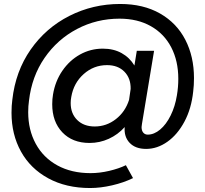

<svg xmlns="http://www.w3.org/2000/svg" viewBox="-20 -735 1033 967"><path d="M38 -167Q38 -203 42 -232Q58 -376 134.5 -485.5Q211 -595 329.5 -655Q448 -715 585 -715Q702 -715 786 -667Q870 -619 913.5 -534.5Q957 -450 957 -342Q957 -305 953 -274Q944 -188 909 -122.5Q874 -57 823 -21Q772 15 716 15Q662 15 633 -15.5Q604 -46 608 -95Q574 -57 528 -36Q482 -15 431 -15Q345 -15 294 -68.5Q243 -122 243 -210Q243 -236 247 -259Q258 -326 294 -378.5Q330 -431 383 -460.5Q436 -490 498 -490Q552 -490 592.5 -467.5Q633 -445 657 -405L669 -479H756L695 -111Q693 -99 693 -95Q693 -77 701.5 -67Q710 -57 724 -57Q756 -57 786.5 -82.5Q817 -108 839.5 -153.5Q862 -199 871 -255Q878 -296 878 -338Q878 -428 842.5 -496.5Q807 -565 740 -603Q673 -641 582 -641Q467 -641 368 -589Q269 -537 204.5 -443.5Q140 -350 126 -228Q122 -201 122 -170Q122 -81 160 -11Q198 59 269 98Q340 137 436 137Q482 137 530.5 125.5Q579 114 614 97L650 162Q603 185 544.5 198.5Q486 212 434 212Q313 212 223 163Q133 114 85.5 28Q38 -58 38 -167ZM336 -216Q336 -163 369 -130.5Q402 -98 457 -98Q516 -98 563.5 -135Q611 -172 630 -232L638 -287Q639 -341 606.5 -374Q574 -407 519 -407Q452 -407 401.5 -362Q351 -317 339 -247Q336 -231 336 -216Z"/></svg>

Font: Oak Sans Medium
Style: Italic
Weight: 500
Italic angle: -9.49998°
Foundry: Erik Kennedy, Walven
Version: Version 1.000